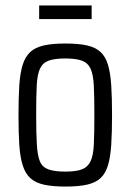

<svg xmlns="http://www.w3.org/2000/svg" viewBox="-20 -678 480 706"><path d="M221 8Q173 8 141.5 1Q110 -6 91.5 -23Q73 -40 63.5 -70Q54 -100 51 -145Q48 -190 48 -255Q48 -319 51 -364.5Q54 -410 63.5 -440Q73 -470 91.5 -487Q110 -504 141.5 -511Q173 -518 221 -518Q269 -518 300 -511Q331 -504 349.5 -487Q368 -470 377 -440Q386 -410 389 -364.5Q392 -319 392 -255Q392 -190 389 -145Q386 -100 377 -70Q368 -40 349.5 -23Q331 -6 300 1Q269 8 221 8ZM220 -47Q259 -47 280.5 -55Q302 -63 312.5 -84Q323 -105 325 -146.5Q327 -188 327 -255Q327 -321 325 -362.5Q323 -404 313 -425.5Q303 -447 281 -455Q259 -463 220 -463Q181 -463 159 -455Q137 -447 127 -425.5Q117 -404 115 -362.5Q113 -321 113 -254Q113 -188 115.5 -146.5Q118 -105 127 -84Q136 -63 158.5 -55Q181 -47 220 -47ZM124 -608V-658H317V-608Z"/></svg>

Font: Saira Condensed
Style: Regular
Weight: 400
Width: 3
Designer: Hector Gatti with collaboration of the Omnibus-Type team
Foundry: Omnibus-Type
Version: Version 1.101